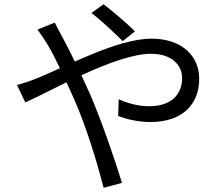

<svg xmlns="http://www.w3.org/2000/svg" viewBox="-20 -827 1040 899"><path d="M554.5 -634.6 611.6 -680C574.3 -718.6 498.5 -781.8 465.1 -807.1L408 -766.1C450.9 -734.1 516 -673.2 554.5 -634.6ZM236.6 -721.2 155.2 -688.3C171.1 -668.2 191.4 -637 203.7 -616.7C237.7 -559.9 282.3 -462.5 329.3 -357.8C386.5 -226.7 434.4 -66.1 465.4 52.3L551.2 29.2C517 -81.2 454 -266.9 399.4 -391.3C358.1 -482.2 310.2 -583.3 271.8 -653.9C261.5 -672.3 244.3 -704.9 236.6 -721.2ZM59.5 -429.1 98.4 -347.4C224.1 -402.8 520.6 -575.1 687.5 -575.1C785.5 -575.1 832.8 -520.9 832.8 -461.5C832.8 -390.1 787.4 -329.6 677.8 -329.6C624.5 -329.6 574.5 -344.8 535.7 -362.4L533.5 -283.6C570.9 -269.6 627.3 -255.6 683.2 -255.6C839 -255.6 912.7 -342.8 912.7 -458.3C912.7 -567.4 828.3 -646 689.7 -646C523.8 -646 280 -509.5 141.7 -456.1C123.9 -448.5 88.7 -436.4 59.5 -429.1Z"/></svg>

Font: Source Han Sans JP VF
Style: Regular
Weight: 250
Designer: Ryoko NISHIZUKA 西塚涼子 (kana, bopomofo & ideographs); Paul D. Hunt (Latin, Greek & Cyrillic); Sandoll Communications 산돌커뮤니
Foundry: Adobe
Version: Version 2.004;hotconv 1.0.118;makeotfexe 2.5.65603